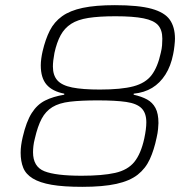

<svg xmlns="http://www.w3.org/2000/svg" viewBox="-20 -716 725 744"><path d="M299 8Q226 8 180 0Q134 -8 107 -24.5Q80 -41 70 -66Q60 -91 60 -124Q60 -138 62 -153Q64 -168 68 -185Q82 -245 103 -278Q124 -311 155 -326.5Q186 -342 229 -349V-353Q183 -362 160.5 -388Q138 -414 138 -463Q138 -475 140 -489.5Q142 -504 145 -517Q156 -564 173 -597.5Q190 -631 220.5 -653Q251 -675 300.5 -685.5Q350 -696 425 -696Q517 -696 567.5 -682Q618 -668 638 -639.5Q658 -611 658 -566Q658 -557 656 -538.5Q654 -520 651 -506Q642 -460 621 -427Q600 -394 569.5 -375.5Q539 -357 498 -353V-349Q529 -342 550 -330.5Q571 -319 582.5 -297.5Q594 -276 594 -239Q594 -232 592.5 -216Q591 -200 587 -183Q577 -135 560.5 -99Q544 -63 513.5 -39Q483 -15 431 -3.5Q379 8 299 8ZM296 -35Q377 -35 426 -46Q475 -57 500.5 -88.5Q526 -120 539 -179Q543 -198 545 -213.5Q547 -229 547 -242Q547 -278 528.5 -296.5Q510 -315 469 -321Q428 -327 359 -327Q294 -327 251.5 -322Q209 -317 183 -301Q157 -285 141.5 -256Q126 -227 115 -179Q111 -164 109.5 -150.5Q108 -137 108 -126Q108 -70 152 -52.5Q196 -35 296 -35ZM367 -369Q450 -369 497 -381.5Q544 -394 567.5 -425Q591 -456 603 -511Q607 -527 608 -540.5Q609 -554 609 -566Q609 -600 592.5 -618.5Q576 -637 536 -645Q496 -653 428 -653Q364 -653 322.5 -646.5Q281 -640 255.5 -623.5Q230 -607 215 -579.5Q200 -552 191 -511Q188 -495 186.5 -482Q185 -469 185 -458Q185 -424 202.5 -404.5Q220 -385 260 -377Q300 -369 367 -369Z"/></svg>

Font: Saira Thin ExtraLight
Style: Italic
Weight: 250
Italic angle: -12°
Version: Version 1.101